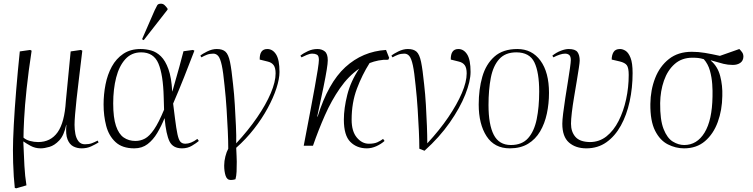

<svg xmlns="http://www.w3.org/2000/svg" viewBox="-20 -788 4071 1038"><path d="M68 230 60 228Q57 202 54.5 165.5Q52 129 51 91Q50 53 50 24Q50 -28 54.5 -112.5Q59 -197 67.5 -300.5Q76 -404 87 -510L143 -518L151 -514Q134 -403 124 -309Q114 -215 110.5 -146.5Q107 -78 107 -44Q120 -32 142 -26Q164 -20 186 -20Q254 -20 291.5 -73Q329 -126 336 -241L362 -510L417 -518L425 -514Q421 -483 416 -439.5Q411 -396 405 -347.5Q399 -299 394 -253Q389 -207 386 -170Q383 -133 383 -113Q383 -88 387.5 -64Q392 -40 404.5 -24Q417 -8 439 -8Q461 -8 476 -13.5Q491 -19 508 -28L513 -18Q495 -7 472.5 3.5Q450 14 421 14Q397 14 376.5 3.5Q356 -7 345 -34.5Q334 -62 339 -113H338Q326 -56 300.5 -29Q275 -2 247.5 6Q220 14 200 14Q170 14 145.5 0.5Q121 -13 107 -23H106Q109 53 112 108.5Q115 164 123 214Z M706 14Q641 14 604.5 -20Q568 -54 554 -108Q540 -162 540 -223Q540 -278 550.5 -331.5Q561 -385 584.5 -428Q608 -471 646.5 -497Q685 -523 740 -523Q769 -523 797.5 -515Q826 -507 850 -483.5Q874 -460 890.5 -414.5Q907 -369 911 -294H912Q936 -377 949.5 -426.5Q963 -476 972 -511L1023 -518L1031 -514Q1003 -441 975.5 -371.5Q948 -302 916 -228L926 -148Q933 -92 939.5 -62Q946 -32 955.5 -21.5Q965 -11 982 -11Q1012 -11 1047 -37L1055 -26Q1041 -14 1017.5 0Q994 14 964 14Q915 14 896.5 -23.5Q878 -61 870 -148H869Q852 -106 830 -69Q808 -32 778 -9Q748 14 706 14ZM712 -26Q740 -26 764 -39Q788 -52 813 -88.5Q838 -125 867 -195L865 -263Q862 -384 836.5 -444.5Q811 -505 743 -505Q691 -505 657.5 -468Q624 -431 608 -368.5Q592 -306 592 -229Q592 -152 607 -107.5Q622 -63 649 -44.5Q676 -26 712 -26ZM757 -571 748 -576 816 -732Q825 -751 830 -759.5Q835 -768 850 -768Q861 -768 869 -761Q877 -754 886 -741V-736Z M1227 185Q1207 185 1199.5 161.5Q1192 138 1192 107Q1192 83 1198.5 57.5Q1205 32 1214 16Q1214 -25 1211.5 -80Q1209 -135 1205 -198Q1201 -261 1194 -325Q1187 -398 1179 -435Q1171 -472 1160 -485Q1149 -498 1133 -498Q1114 -498 1098.5 -492Q1083 -486 1069 -478L1063 -487Q1074 -497 1100.5 -510Q1127 -523 1152 -523Q1183 -523 1199 -508.5Q1215 -494 1223.5 -453Q1232 -412 1240 -332Q1246 -280 1249.5 -221Q1253 -162 1255.5 -107.5Q1258 -53 1257 -13Q1322 -83 1370 -153Q1418 -223 1444 -284.5Q1470 -346 1470 -391Q1470 -421 1459.5 -435.5Q1449 -450 1428 -455L1384 -466Q1383 -523 1425 -523Q1454 -523 1472.5 -494Q1491 -465 1491 -399Q1491 -362 1474.5 -311Q1458 -260 1427 -203Q1396 -146 1353 -91Q1310 -36 1257 11Q1258 36 1259 55Q1260 74 1260 86Q1260 117 1259 140Q1258 163 1253 181Q1243 184 1236.5 184.5Q1230 185 1227 185Z M1963 14Q1909 14 1874 -21Q1839 -56 1839 -141Q1839 -202 1857.5 -275.5Q1876 -349 1922 -417Q1864 -377 1818 -311Q1772 -245 1736.5 -164.5Q1701 -84 1672 0H1622Q1629 -38 1639.5 -92Q1650 -146 1661 -205Q1672 -264 1682 -318.5Q1692 -373 1698 -412Q1704 -451 1704 -464Q1704 -487 1693.5 -492.5Q1683 -498 1669 -498Q1654 -498 1638.5 -491Q1623 -484 1610 -478L1604 -487Q1621 -501 1645.5 -512Q1670 -523 1696 -523Q1720 -523 1736 -510Q1752 -497 1752 -462Q1752 -446 1746.5 -411.5Q1741 -377 1728.5 -315.5Q1716 -254 1695 -158L1697 -157Q1754 -340 1847 -425Q1940 -510 2067 -518L2084 -475L2079 -465Q2052 -466 2026.5 -461Q2001 -456 1978 -447Q1938 -384 1909.5 -308.5Q1881 -233 1881 -141Q1881 -78 1909 -44.5Q1937 -11 1974 -11Q2003 -11 2020.5 -19Q2038 -27 2051 -37L2059 -26Q2040 -9 2014.5 2.5Q1989 14 1963 14Z M2275 27 2247 16Q2247 -25 2244.5 -80Q2242 -135 2238 -198Q2234 -261 2227 -325Q2220 -398 2212 -435Q2204 -472 2193 -485Q2182 -498 2166 -498Q2147 -498 2131.5 -492Q2116 -486 2102 -478L2096 -487Q2107 -497 2133.5 -510Q2160 -523 2185 -523Q2216 -523 2232 -508.5Q2248 -494 2256.5 -453Q2265 -412 2273 -332Q2279 -280 2282.5 -221Q2286 -162 2288 -107.5Q2290 -53 2290 -13Q2356 -84 2403.5 -154Q2451 -224 2477 -285Q2503 -346 2503 -391Q2503 -421 2492.5 -435.5Q2482 -450 2461 -455L2417 -466Q2416 -523 2458 -523Q2487 -523 2505.5 -494Q2524 -465 2524 -399Q2524 -349 2495.5 -277Q2467 -205 2411.5 -125.5Q2356 -46 2275 27Z M2736 14Q2653 14 2610.5 -51.5Q2568 -117 2568 -223Q2568 -305 2587.5 -373Q2607 -441 2653 -482Q2699 -523 2777 -523Q2856 -523 2902 -460Q2948 -397 2948 -286Q2948 -228 2936.5 -174Q2925 -120 2900 -77.5Q2875 -35 2834.5 -10.5Q2794 14 2736 14ZM2742 -4Q2802 -4 2835 -41Q2868 -78 2881.5 -143.5Q2895 -209 2895 -293Q2895 -397 2869 -451Q2843 -505 2771 -505Q2712 -505 2679 -468.5Q2646 -432 2633.5 -367.5Q2621 -303 2621 -220Q2621 -114 2649.5 -59Q2678 -4 2742 -4Z M3150 14Q3092 14 3056 -17.5Q3020 -49 3020 -119Q3020 -138 3024.5 -175Q3029 -212 3036 -257Q3043 -302 3050 -345Q3057 -388 3061.5 -420.5Q3066 -453 3066 -463Q3066 -483 3057.5 -490.5Q3049 -498 3035 -498Q3022 -498 3005.5 -492.5Q2989 -487 2972 -478L2966 -487Q2987 -504 3011.5 -513.5Q3036 -523 3054 -523Q3090 -523 3102 -506.5Q3114 -490 3114 -460Q3114 -451 3109.5 -421Q3105 -391 3098 -349Q3091 -307 3083.5 -262.5Q3076 -218 3071.5 -180Q3067 -142 3067 -119Q3067 -76 3090.5 -48.5Q3114 -21 3169 -20Q3220 -20 3259 -51Q3298 -82 3324.5 -134.5Q3351 -187 3365 -251.5Q3379 -316 3379 -383Q3379 -421 3369 -435Q3359 -449 3330 -456L3287 -466Q3287 -490 3297 -506.5Q3307 -523 3332 -523Q3347 -523 3362.5 -513Q3378 -503 3389 -475Q3400 -447 3400 -393Q3400 -313 3384 -239.5Q3368 -166 3336.5 -109Q3305 -52 3258.5 -19Q3212 14 3150 14Z M3678 14Q3633 14 3590.5 -7.5Q3548 -29 3521.5 -81.5Q3495 -134 3496 -226Q3497 -302 3522 -366Q3547 -430 3596.5 -469Q3646 -508 3720 -508Q3756 -508 3791.5 -502Q3827 -496 3872 -486L3977 -523Q3987 -513 3993 -504Q3999 -495 3999 -481Q3998 -459 3982 -448Q3966 -437 3942 -437Q3915 -437 3891 -443Q3867 -449 3823 -462V-460Q3860 -429 3873.5 -377Q3887 -325 3885 -269Q3884 -193 3860.5 -128.5Q3837 -64 3791.5 -25Q3746 14 3678 14ZM3679 -4Q3748 -4 3789 -71Q3830 -138 3832 -266Q3833 -296 3830.5 -333Q3828 -370 3818 -406Q3808 -442 3785 -468Q3768 -473 3755 -474.5Q3742 -476 3723 -476Q3666 -476 3627.5 -442Q3589 -408 3569.5 -352Q3550 -296 3549 -231Q3548 -140 3567.5 -90.5Q3587 -41 3617.5 -22.5Q3648 -4 3679 -4Z"/></svg>

Font: Display Extralight
Style: Italic
Weight: 200
Italic angle: -2°
Designer: Latin by Veronika Burian and Jose Scaglione. Greek by Irene Vlachou. Cyrillic by Vera Evstafieva
Foundry: TypeTogether
Version: Version 3.002